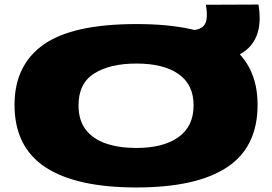

<svg xmlns="http://www.w3.org/2000/svg" viewBox="-20 -816 1199 846"><path d="M581 10Q315 10 179.5 -79.5Q44 -169 44 -354Q44 -529 172 -619.5Q300 -710 581 -710Q859 -710 987 -620Q1115 -530 1115 -354Q1115 -168 980.5 -79Q846 10 581 10ZM581 -164Q699 -164 766 -211.5Q833 -259 833 -352Q833 -443 767 -489.5Q701 -536 581 -536Q465 -536 395.5 -492.5Q326 -449 326 -352Q326 -286 358 -244.5Q390 -203 447.5 -183.5Q505 -164 581 -164ZM810 -542V-683H820Q865 -683 881.5 -707.5Q898 -732 887 -795L1119 -796Q1161 -542 863 -542Z"/></svg>

Font: Georama ExtraExtended ExtraBold
Style: Regular
Weight: 800
Width: 8
Designer: Jean-Baptiste Levee
Foundry: Production Type
Version: Version 1.000